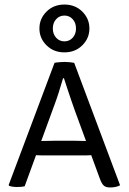

<svg xmlns="http://www.w3.org/2000/svg" viewBox="-20 -819 567 845"><path d="M203.5 -135Q200.5 -135 187.8 -135Q175 -135 160.8 -135.2Q146.5 -135.5 138.5 -136L88.5 1Q74.5 4 55.5 4Q34.5 4 20.5 -1L18 -4.5L220 -542.5Q226 -544 240.5 -545.2Q255 -546.5 264.5 -546.5Q273.5 -546.5 287 -545.2Q300.5 -544 306.5 -542.5L508.5 -3.5Q491 6 464 6Q446.5 6 437.2 -1.8Q428 -9.5 419.5 -32.5L381.5 -136Q375 -135.5 361.8 -135.2Q348.5 -135 336.5 -135Q324.5 -135 321.5 -135ZM219.5 -357 161.5 -198.5Q172.5 -198.5 191.8 -199Q211 -199.5 215 -199.5H311Q315 -199.5 331.8 -199Q348.5 -198.5 358.5 -198.5L311 -328Q304 -347 295 -373.5Q286 -400 277 -426.8Q268 -453.5 261.5 -474.5H257.5Q249 -444.5 238 -410.5Q227 -376.5 219.5 -357ZM153.5 -693.5Q153.5 -737 184.8 -768Q216 -799 263.5 -799Q311 -799 342.2 -768Q373.5 -737 373.5 -693.5Q373.5 -650.5 342.2 -619.5Q311 -588.5 263.5 -588.5Q216 -588.5 184.8 -619.5Q153.5 -650.5 153.5 -693.5ZM212.5 -693.5Q212.5 -669 227 -653Q241.5 -637 263.5 -637Q285.5 -637 300 -653Q314.5 -669 314.5 -693.5Q314.5 -718.5 300 -734.5Q285.5 -750.5 263.5 -750.5Q241.5 -750.5 227 -734.5Q212.5 -718.5 212.5 -693.5Z"/></svg>

Font: Signika SC Light
Style: Regular
Weight: 300
Designer: Anna Giedryś
Foundry: Anna Giedryś
Version: Version 2.000; ttfautohint (v1.8.3) -l 8 -r 50 -G 200 -x 9 -